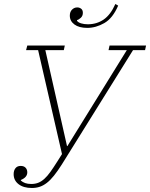

<svg xmlns="http://www.w3.org/2000/svg" viewBox="-20 -925 748 957"><path d="M139 12Q97 12 72.5 -7Q48 -26 48 -57Q48 -75 57 -86.5Q66 -98 83 -98Q99 -98 107.5 -89Q116 -80 116 -66Q116 -41 84 -28V-25Q93 -17 105.5 -12.5Q118 -8 136 -8Q155 -8 170.5 -14Q186 -20 201 -33.5Q216 -47 231 -68Q246 -89 265 -119L289 -157L170 -675H110L116 -698H303L298 -675H206L314 -197H316L612 -675H521L526 -698H708L703 -675H643L288 -105Q267 -72 249 -49.5Q231 -27 213.5 -13.5Q196 0 178 6Q160 12 139 12ZM415 -786Q374 -786 351 -803Q328 -820 328 -847Q328 -866 339 -877Q350 -888 365 -888Q376 -888 384.5 -881.5Q393 -875 393 -861Q393 -846 383 -836.5Q373 -827 364 -825V-821Q370 -813 384.5 -808.5Q399 -804 418 -804Q462 -804 496.5 -827.5Q531 -851 555 -905L569 -897Q542 -834 500 -810Q458 -786 415 -786Z"/></svg>

Font: IBM Plex Serif ExtraLight
Style: Italic
Weight: 200
Italic angle: -14°
Designer: Mike Abbink, Paul van der Laan, Pieter van Rosmalen
Foundry: Bold Monday
Version: Version 2.5